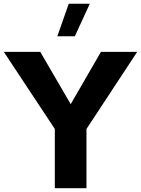

<svg xmlns="http://www.w3.org/2000/svg" viewBox="-24 -996 746 1016"><path d="M510.3 -721.7H702.1L433.6 -313.5V0H266.1V-313.5L-3.9 -721.7H189L350.1 -444.8ZM339.8 -976.1H451.2L372.1 -804.2H279.3Z"/></svg>

Font: Estedad-FD ExtraBold
Style: Regular
Weight: 800
Designer: Amin Abedi
Version: Version 7.3